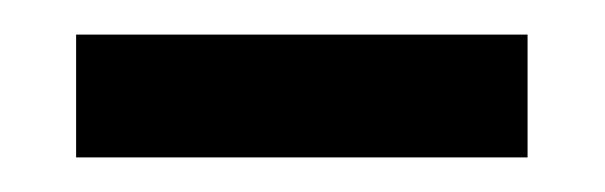

<svg xmlns="http://www.w3.org/2000/svg" viewBox="-20 -328 350 111"><path d="M24 -237V-308H285V-237Z"/></svg>

Font: Noto Serif Bengali
Style: Regular
Weight: 400
Designer: Juan Bruce, Universal Thirst, Indian Type Foundry and the Monotype Design Team.
Foundry: Monotype Imaging Inc.
Version: Version 2.003